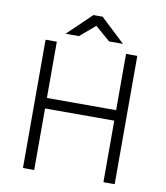

<svg xmlns="http://www.w3.org/2000/svg" viewBox="-92 -931 871 1008"><g transform="rotate(10 343.5 -427.5)"><path d="M99 -684H159V-384H528V-684H588V0H528V-328H159V0H99ZM324 -855H373L503 -733H429L349 -802L268 -733H197Z"/></g></svg>

Font: Bellota Text
Style: Regular
Weight: 400
Designer: Kemie Guaida
Foundry: Kemie Guaida
Version: Version 4.001